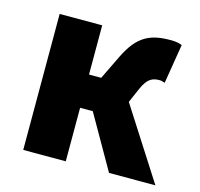

<svg xmlns="http://www.w3.org/2000/svg" viewBox="-89 -679 810 776"><g transform="rotate(15 316.0 -291.5)"><path d="M72 0H250V-224H303L431 0H625L434 -298L461 -360C482 -408 504 -415 532 -415C540 -415 547 -412 554 -410L581 -575C567 -581 551 -583 534 -583C449 -583 397 -561 350 -464L301 -363H250V-569H72Z"/></g></svg>

Font: Noto Sans JP Black
Style: Regular
Weight: 900
Designer: Ryoko NISHIZUKA 西塚涼子 (kana, bopomofo & ideographs); Paul D. Hunt (Latin, Greek & Cyrillic); Sandoll Communications 산돌커뮤니
Foundry: Adobe
Version: Version 2.002;hotconv 1.0.116;makeotfexe 2.5.65601